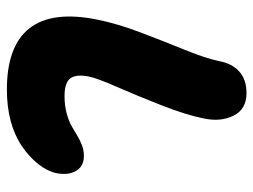

<svg xmlns="http://www.w3.org/2000/svg" viewBox="-112 -638 759 576"><g transform="rotate(90 268.0 -350.5)"><path d="M249 8.8Q118.2 8.8 65.2 -59.1Q12.2 -127 39.1 -261.2Q51.3 -322.3 78.1 -392.8Q105 -463.4 130.4 -525.9Q155.8 -588.4 164.1 -628.9Q170.9 -666 194.8 -688Q218.8 -710 259.8 -710Q308.1 -710 327.4 -671.4Q346.7 -632.8 335.9 -582Q325.2 -528.3 296.6 -455.6Q268.1 -382.8 241.5 -322Q214.8 -261.2 210 -236.8Q202.6 -198.2 215.8 -181.2Q229 -164.1 269 -164.1Q296.4 -164.1 319.3 -170.2Q342.3 -176.3 357.7 -184.8Q373 -193.4 386.5 -201.7Q399.9 -210 415.5 -216.1Q431.2 -222.2 448.2 -222.2Q479.5 -222.2 493.2 -198.7Q506.8 -175.3 500 -140.1Q494.1 -112.3 472.7 -85.2Q451.2 -58.1 418.9 -36.1Q352.1 8.8 249 8.8Z"/></g></svg>

Font: Shantell Sans Normal
Style: Italic
Weight: 800
Italic angle: -11.31°
Designer: Stephen Nixon, Anya Danilova, Shantell Martin
Foundry: Arrow Type
Version: Version 1.006;[559af2be0]